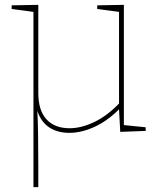

<svg xmlns="http://www.w3.org/2000/svg" viewBox="-20 -542 688 792"><path d="M491 -26 581 -17V-2L476 2L471 -91Q423 -43 369.5 -18.5Q316 6 266 6Q217 6 183 -16.5Q149 -39 134 -85Q138 -16 138 138V230H118V-493L28 -505V-520L138 -522V-159Q138 -86 172 -49.5Q206 -13 267 -13Q315 -13 368.5 -38.5Q422 -64 471 -115V-493L381 -505V-520L491 -522Z"/></svg>

Font: Bitter Pro Thin
Style: Regular
Weight: 250
Designer: Sol Matas, and Bitter project Authors
Foundry: Sol Matas
Version: Version 1.010